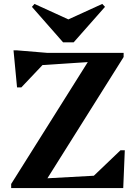

<svg xmlns="http://www.w3.org/2000/svg" viewBox="-20 -960 694 980"><path d="M37 0V-21L428 -643L197 -628L89 -514H67L49 -703H67L223 -690H611V-669L222 -50L459 -63L595 -193H617L609 0ZM156 -940 329 -861 502 -940 516 -925 356 -744H302L143 -925Z"/></svg>

Font: Platypi SemiBold
Style: Regular
Weight: 600
Designer: David Sargent
Foundry: Bolt Cutter Type
Version: Version 1.200; ttfautohint (v1.8.4.7-5d5b)